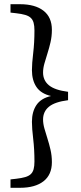

<svg xmlns="http://www.w3.org/2000/svg" viewBox="-20 -735 384 914"><path d="M304 -258Q241 -250 213 -227Q185 -204 185 -166Q185 -146 191.5 -123Q198 -100 206 -75Q214 -50 220.5 -22Q227 6 227 37Q227 97 187 128Q147 159 75 159H30V119L57 116Q83 113 100 108Q117 103 126.5 94Q136 85 140 70.5Q144 56 144 34Q144 -24 138 -74Q132 -124 132 -155Q132 -203 153.5 -235Q175 -267 223 -278Q175 -289 153.5 -321Q132 -353 132 -401Q132 -432 138 -482Q144 -532 144 -590Q144 -612 140 -626.5Q136 -641 126.5 -650Q117 -659 100 -664Q83 -669 57 -672L30 -675V-715H75Q147 -715 187 -684Q227 -653 227 -593Q227 -562 220.5 -534Q214 -506 206 -481Q198 -456 191.5 -433Q185 -410 185 -390Q185 -352 213 -329Q241 -306 304 -298Z"/></svg>

Font: SourceSerifPro
Style: Book
Weight: 400
Designer: Frank Grießhammer
Foundry: Adobe Systems Incorporated
Version: Version 1.014;PS Version 1.0;hotconv 1.0.73;makeotf.lib2.5.5